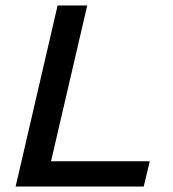

<svg xmlns="http://www.w3.org/2000/svg" viewBox="-20 -680 631 700"><path d="M166 -92H526L504 0H37L190 -660H298Z"/></svg>

Font: Elaine Sans Medium
Style: Italic
Weight: 500
Italic angle: -13°
Designer: Wei Huang
Foundry: Wei Huang
Version: Version 2.001;December 24, 2019;FontCreator 12.0.0.2547 64-b